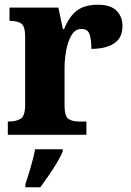

<svg xmlns="http://www.w3.org/2000/svg" viewBox="-20 -568 550 809"><path d="M13 0V-56H17Q49 -56 67.5 -68Q86 -80 86 -128V-412Q86 -457 70 -468.5Q54 -480 23 -480H20V-536H226L245 -445H250Q271 -498 303.5 -523Q336 -548 392 -548Q446 -548 471 -523Q496 -498 496 -458Q496 -408 460.5 -385Q425 -362 365 -362Q365 -403 357 -424.5Q349 -446 323 -446Q297 -446 281.5 -420Q266 -394 259 -355.5Q252 -317 252 -282V-123Q252 -78 268.5 -67Q285 -56 312 -56H344V0ZM87 208Q97 179 109.5 136Q122 93 128 61H244V71Q235 92 219 119Q203 146 184.5 172.5Q166 199 150 221H87Z"/></svg>

Font: Noto Serif Thai SemiCondensed ExtraBold
Style: Regular
Weight: 800
Width: 4
Designer: Monotype Design Team
Foundry: Monotype Imaging Inc.
Version: Version 2.002; ttfautohint (v1.8.4.7-5d5b)